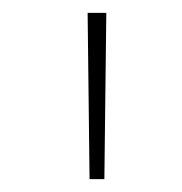

<svg xmlns="http://www.w3.org/2000/svg" viewBox="-20 -749 283 298"><path d="M119 -471 116 -729H145L142 -471Z"/></svg>

Font: Noto Sans Devanagari UI SemiCondensed Thin
Style: Regular
Weight: 100
Width: 4
Designer: Jelle Bosma - Monotype Design Team
Foundry: Monotype Imaging Inc.
Version: Version 2.004